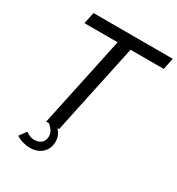

<svg xmlns="http://www.w3.org/2000/svg" viewBox="-207 -841 1070 1158"><g transform="rotate(30 327.5 -262.0)"><path d="M317 -630H86L103 -710H655L638 -630H407L273 0H183ZM175 186Q152 186 127 179Q102 172 80 158L115 109Q129 119 142.5 125Q156 131 174 131Q205 131 223.5 115Q242 99 242 69Q242 49 232 32.5Q222 16 203 0L238 -23Q262 -3 277.5 21Q293 45 293 76Q293 125 261 155.5Q229 186 175 186Z"/></g></svg>

Font: Raleway Medium
Style: Italic
Weight: 500
Italic angle: -12°
Designer: Matt McInerney, Pablo Impallari, Rodrigo Fuenzalida
Foundry: Matt McInerney, Pablo Impallari, Rodrigo Fuenzalida
Version: Version 4.026